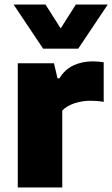

<svg xmlns="http://www.w3.org/2000/svg" viewBox="-20 -828 496 848"><path d="M58.5 0V-548.5H218.5L234 -482H242.5Q265.5 -520.5 303.8 -538.8Q342 -557 390 -557Q403 -557 415.5 -555.8Q428 -554.5 438 -553V-378Q423.5 -381 407.5 -382Q391.5 -383 378 -383Q344 -383 309.5 -372Q275 -361 255 -339.5V0ZM170.5 -613 40 -808H181L248 -702.5L315 -808H456L325.5 -613Z"/></svg>

Font: Encode Sans SmExp XBd
Style: Regular
Weight: 800
Width: 6
Designer: Multiple Designers
Foundry: Impallari Type
Version: Version 3.002; ttfautohint (v1.8.3) -l 8 -r 50 -G 200 -x 14 